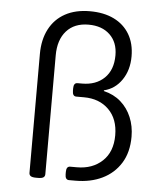

<svg xmlns="http://www.w3.org/2000/svg" viewBox="-51 -750 657 797"><g transform="rotate(5 277.0 -352.0)"><path d="M129 2Q113 2 106.5 -2.5Q100 -7 100 -16V-511Q100 -571 123 -615Q146 -659 189 -682.5Q232 -706 292 -706Q350 -706 392 -685.5Q434 -665 457 -626.5Q480 -588 480 -534Q480 -477 452 -436Q424 -395 378 -384V-381Q420 -371 449 -345.5Q478 -320 493.5 -283Q509 -246 509 -202Q509 -137 481 -92Q453 -47 404.5 -23.5Q356 0 293 0H266Q250 0 250 -23V-33Q250 -56 266 -56H294Q359 -56 400 -94.5Q441 -133 441 -202Q441 -270 401.5 -309Q362 -348 298 -348H266Q250 -348 250 -371V-381Q250 -404 266 -404H285Q343 -404 378 -438Q413 -472 413 -533Q413 -587 380 -618.5Q347 -650 291 -650Q232 -650 199 -613Q166 -576 166 -511V-16Q166 -7 159.5 -2.5Q153 2 137 2Z"/></g></svg>

Font: Asap Light
Style: Regular
Weight: 300
Designer: Pablo Cosgaya
Foundry: Omnibus-Type
Version: Version 3.001